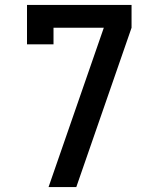

<svg xmlns="http://www.w3.org/2000/svg" viewBox="-20 -755 640 775"><path d="M176 0 399 -643H196V-576H89V-735H511V-643L288 0Z"/></svg>

Font: Iosevka Etoile Semibold
Style: Regular
Weight: 600
Designer: Belleve Invis
Foundry: Belleve Invis
Version: Version 22.1.2; ttfautohint (v1.8.4)